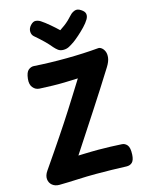

<svg xmlns="http://www.w3.org/2000/svg" viewBox="-152 -1144 941 1245"><g transform="rotate(-15 318.5 -521.0)"><path d="M123.3 -623.2Q97.1 -625 80.4 -645.7Q63.7 -666.3 67.6 -703.6Q72.4 -747.4 89.7 -761.2Q106.9 -775 125.9 -774Q231.9 -767 345.6 -768Q459.3 -769 559.3 -778Q570.3 -779 582.2 -769.9Q594 -760.8 601.2 -743.7Q608.3 -726.6 605.2 -701.6Q602.1 -676.7 582.4 -645Q539 -576 501.1 -516.3Q463.1 -456.7 425.4 -399.1Q387.8 -341.6 346.6 -278.4Q305.3 -215.2 255.3 -138.7Q283.3 -139.7 302.6 -140.2Q321.8 -140.7 341.8 -141.2Q361.8 -141.7 390.3 -141.7Q433.2 -141.7 471.4 -140.2Q509.7 -138.7 546.9 -136.7Q566.9 -135.9 581.6 -118.6Q596.2 -101.3 593.9 -54.9Q592.1 -18.2 577.4 -3.6Q562.8 11 538.1 10.2Q487.8 8.2 438.6 7.1Q389.3 6 334.3 6Q273.3 6 211.3 9.1Q149.3 12.1 87.3 13Q58.7 13 40.1 -2.4Q21.4 -17.9 18.9 -43.1Q16.4 -68.3 35.6 -96.1Q77.4 -156.3 109.7 -204.1Q142 -251.8 168.6 -291.3Q195.2 -330.9 219.3 -367.6Q243.4 -404.3 267.6 -442.3Q291.8 -480.3 319.4 -524.3Q347.1 -568.2 381.3 -623Q329.8 -620.8 289.4 -619.8Q249.1 -618.8 210.4 -619.9Q171.7 -621 123.3 -623.2ZM443.4 -1031.8Q455.7 -1045.6 474.9 -1052.8Q494.2 -1060 517 -1044.4Q539.7 -1029.8 542.4 -1013.1Q545.2 -996.3 534.4 -977.7Q521.6 -956.1 499.7 -933.3Q477.8 -910.6 455.1 -890.5Q432.4 -870.4 415.4 -858.1Q395.4 -844.1 378.2 -834.9Q361 -825.8 339.9 -825.8Q318.2 -825.8 304.7 -836.1Q291.1 -846.4 279.2 -860.1Q259.6 -884.3 234.1 -909.1Q208.7 -933.9 175.4 -962.2Q161.9 -974.6 161.4 -995.8Q160.9 -1017.1 177.9 -1035.9Q195.9 -1055.4 213.1 -1053.9Q230.2 -1052.3 244.8 -1043.2Q269.2 -1027.2 300 -1001.1Q330.8 -974.9 352 -954.2Q368.8 -965 384.3 -976.6Q399.9 -988.1 414.7 -1002.1Q429.4 -1016 443.4 -1031.8Z"/></g></svg>

Font: Playpen Sans Arabic
Style: Regular
Weight: 400
Designer: Azza Alameddine, Laura Meseguer, Veronika Burian, José Scaglione
Foundry: TypeTogether
Version: Version 2.000